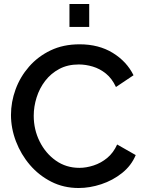

<svg xmlns="http://www.w3.org/2000/svg" viewBox="-20 -936 724 962"><path d="M35 -360Q35 -425 58 -488Q81 -551 125.5 -602Q170 -653 233.5 -683.5Q297 -714 379 -714Q475 -714 545 -671Q615 -628 649 -559L561 -500Q541 -543 510.5 -567.5Q480 -592 444.5 -602.5Q409 -613 375 -613Q319 -613 277 -590.5Q235 -568 206.5 -531Q178 -494 163.5 -448Q149 -402 149 -356Q149 -287 178.5 -227.5Q208 -168 259.5 -131.5Q311 -95 378 -95Q412 -95 449 -107Q486 -119 517 -144.5Q548 -170 567 -212L660 -159Q638 -106 591.5 -69Q545 -32 487.5 -13Q430 6 374 6Q299 6 237 -25.5Q175 -57 130 -109.5Q85 -162 60 -227.5Q35 -293 35 -360ZM328 -801V-916H427V-801Z"/></svg>

Font: Raleway SemiBold
Style: Regular
Weight: 600
Designer: Matt McInerney, Pablo Impallari, Rodrigo Fuenzalida
Foundry: Matt McInerney, Pablo Impallari, Rodrigo Fuenzalida
Version: Version 4.026